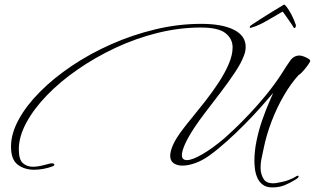

<svg xmlns="http://www.w3.org/2000/svg" viewBox="-20 -710 1372 837"><path d="M1167 107Q1140 107 1124 94Q1108 81 1100.5 62Q1093 43 1091 23.5Q1089 4 1089 -8Q1089 -51 1098.5 -97Q1108 -143 1123.5 -187.5Q1139 -232 1155 -268Q1159 -277 1163 -286.5Q1167 -296 1171 -305Q1150 -280 1118 -244Q1086 -208 1048 -169.5Q1010 -131 970 -95Q930 -59 894 -33Q864 -11 832.5 0.5Q801 12 775 12Q752 12 737 1.5Q722 -9 722 -31Q722 -51 735 -80Q748 -109 779 -149Q794 -169 820 -200.5Q846 -232 876 -270.5Q906 -309 933 -350Q960 -391 977 -430.5Q994 -470 994 -503Q994 -541 963 -565.5Q932 -590 855 -590Q762 -590 667 -566.5Q572 -543 483.5 -501.5Q395 -460 318.5 -407Q242 -354 184.5 -294.5Q127 -235 94.5 -174.5Q62 -114 62 -59Q62 -14 80 1.5Q98 17 124 17Q142 17 162 12Q182 7 198 3Q200 2 205 2Q217 2 217 8Q217 12 210 15Q191 22 170 26Q149 30 129 30Q87 30 57.5 8Q28 -14 28 -71Q28 -127 61 -188Q94 -249 153.5 -309Q213 -369 292.5 -422.5Q372 -476 464.5 -517Q557 -558 657 -582Q757 -606 857 -606Q949 -606 1000 -580Q1051 -554 1051 -506Q1051 -487 1044 -469Q1032 -436 1004 -394Q976 -352 942 -307.5Q908 -263 877 -222.5Q846 -182 827 -153Q799 -110 786 -80.5Q773 -51 773 -34Q773 -12 795 -12Q818 -12 862 -37.5Q906 -63 958 -107Q973 -120 1002 -147.5Q1031 -175 1067 -213Q1103 -251 1139.5 -295.5Q1176 -340 1206 -386Q1229 -423 1245 -445.5Q1261 -468 1286 -468Q1293 -468 1305 -463.5Q1317 -459 1326 -453Q1335 -447 1331 -440Q1326 -431 1316 -418Q1306 -405 1296.5 -395Q1287 -385 1282 -383Q1248 -346 1217.5 -293.5Q1187 -241 1164 -181Q1141 -121 1129 -61Q1127 -49 1121.5 -25.5Q1116 -2 1116 22Q1116 50 1130 71.5Q1144 93 1184 88Q1216 83 1237.5 75Q1259 67 1269 60Q1274 56 1278 56Q1282 56 1282 59Q1282 65 1268 73Q1244 88 1220.5 97.5Q1197 107 1167 107ZM1071.2 -588.9Q1067.8 -588.9 1068.5 -592.3Q1069.6 -597.4 1078.3 -602.5Q1093.2 -612.7 1117.3 -628Q1141.3 -643.3 1168.2 -659.9Q1195 -676.4 1218.3 -690Q1226.6 -689.2 1249.5 -648.4Q1256.1 -635.6 1261.3 -623.7Q1266.4 -611.8 1268.4 -605Q1270.9 -600.8 1269.7 -594.8Q1268.8 -590.6 1265.3 -588.5Q1261.9 -586.3 1260.8 -588.9Q1254.6 -599.9 1244.1 -614.8Q1233.6 -629.7 1224.8 -642.4Q1216 -655.2 1211.8 -659.4Q1201.2 -653.5 1182.8 -642.4Q1164.3 -631.4 1140.2 -617.8Q1113.2 -602.5 1095.7 -596.1Q1078.2 -589.7 1073.8 -588.9Z"/></svg>

Font: WindSong
Style: Regular
Weight: 400
Designer: Robert E. Leuschke
Foundry: Robert E. Leuschke
Version: Version 1.010; ttfautohint (v1.8.3)